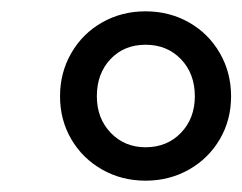

<svg xmlns="http://www.w3.org/2000/svg" viewBox="-20 -730 428 339"><path d="M86 -560Q86 -602 106 -636.5Q126 -671 160.5 -690.5Q195 -710 237 -710Q279 -710 313.5 -690.5Q348 -671 368 -636.5Q388 -602 388 -560Q388 -518 368 -484Q348 -450 313.5 -430.5Q279 -411 237 -411Q195 -411 160.5 -430.5Q126 -450 106 -484Q86 -518 86 -560ZM324 -560Q324 -600 299.5 -625.5Q275 -651 237 -651Q199 -651 175 -625.5Q151 -600 151 -560Q151 -521 175.5 -495.5Q200 -470 237 -470Q275 -470 299.5 -495.5Q324 -521 324 -560Z"/></svg>

Font: SN Pro
Style: Italic
Weight: 400
Italic angle: -9°
Designer: Tobias Whetton
Foundry: Supernotes
Version: Version 1.003